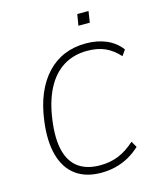

<svg xmlns="http://www.w3.org/2000/svg" viewBox="-129 -975 886 1073"><g transform="rotate(-15 314.0 -438.0)"><path d="M323 8Q234 8 176.5 -34.5Q119 -77 96.5 -158Q74 -239 89 -353Q100 -440 128 -506.5Q156 -573 199.5 -619.5Q243 -666 299.5 -689.5Q356 -713 425 -713Q491 -713 543 -690.5Q595 -668 628 -624L605 -591Q568 -632 524.5 -651.5Q481 -671 421 -671Q342 -671 282.5 -633.5Q223 -596 185.5 -523.5Q148 -451 134 -345Q120 -240 138 -171Q156 -102 204 -68Q252 -34 328 -34Q386 -34 434 -53.5Q482 -73 530 -116L550 -81Q519 -52 483 -32Q447 -12 407 -2Q367 8 323 8ZM411 -819 422 -884H487L477 -819Z"/></g></svg>

Font: Nunito Sans 10pt SemiCondensed ExtraLight
Style: Italic
Weight: 250
Width: 4
Italic angle: -9°
Designer: Vernon Adams
Foundry: Vernon Adams
Version: Version 3.101;gftools[0.9.27]